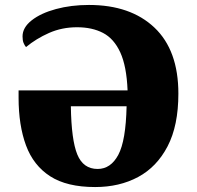

<svg xmlns="http://www.w3.org/2000/svg" viewBox="-20 -745 794 775"><path d="M364 10Q250 10 182.5 -33.5Q115 -77 85 -158Q55 -239 55 -351V-380H495Q491 -478 465.5 -533.5Q440 -589 396 -612Q352 -635 291 -635Q230 -635 178 -612Q126 -589 85 -555Q79 -562 75 -572Q71 -582 71 -598Q71 -634 108 -663Q145 -692 206 -708.5Q267 -725 339 -725Q507 -725 603.5 -633.5Q700 -542 700 -367Q700 -238 656.5 -154.5Q613 -71 537.5 -30.5Q462 10 364 10ZM374 -63Q427 -63 457.5 -120Q488 -177 491 -316H266Q268 -180 292 -121.5Q316 -63 374 -63Z"/></svg>

Font: Noto Serif Black
Style: Regular
Weight: 900
Designer: Monotype Design Team
Foundry: Monotype Imaging Inc.
Version: Version 2.014; ttfautohint (v1.8.4.7-5d5b)